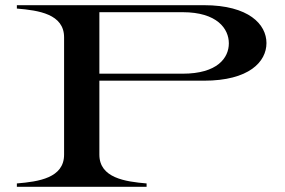

<svg xmlns="http://www.w3.org/2000/svg" viewBox="-20 -720 1099 740"><path d="M766 -700H45V-687C129 -680 227 -666 227 -576V-124C227 -34 129 -20 45 -13V0H545V-13C463 -20 363 -34 363 -124V-409H766C940 -409 1007 -482 1007 -554C1007 -626 939 -700 766 -700ZM684 -673C817 -673 862 -609 862 -553C862 -497 818 -436 684 -436H363V-673Z"/></svg>

Font: Sprat Extended Medium
Style: Regular
Weight: 500
Width: 9
Designer: Ethan Nakache
Foundry: Collletttivo
Version: Version 2.000;Glyphs 3.2 (3217)